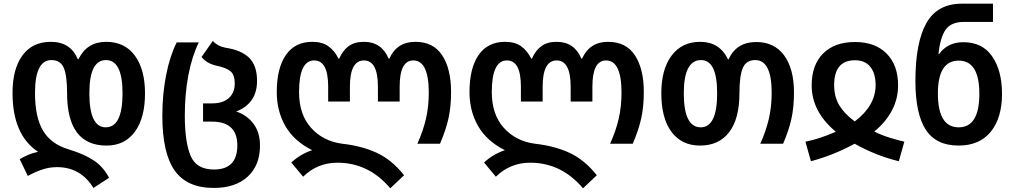

<svg xmlns="http://www.w3.org/2000/svg" viewBox="-20 -780 5503 1042"><path d="M487 240 572 185Q540 124 488 90Q436 56 351 30Q257 2 213.5 -71Q170 -144 170 -275Q170 -454 259 -454Q308 -454 326 -412Q344 -370 344 -275Q344 10 558 10Q657 10 712 -65Q767 -140 767 -273Q767 -403 712 -478Q657 -553 556 -553Q452 -553 406 -459H402Q363 -553 256 -553Q156 -553 102 -479.5Q48 -406 48 -276Q48 -47 187 44Q157 50 131.5 61Q106 72 87 84L131 175Q168 154 208 140.5Q248 127 289 127Q418 127 487 240ZM554 -89Q465 -89 465 -274Q465 -454 555 -454Q645 -454 645 -274Q645 -89 554 -89Z M1140 240Q1258 240 1324.5 178.5Q1391 117 1391 10Q1391 -61 1356 -108Q1321 -155 1262 -175Q1375 -219 1375 -341Q1375 -424 1332.5 -466Q1290 -508 1204 -521Q1161 -529 1135 -558L1074 -471Q1102 -434 1161 -422Q1208 -412 1231 -393Q1254 -374 1254 -327Q1254 -277 1222 -248Q1190 -219 1132 -219H1082V-120H1130Q1268 -120 1268 9Q1268 140 1141 140Q1046 140 1014.5 65.5Q983 -9 983 -153Q983 -269 1002 -370.5Q1021 -472 1059 -550H939Q902 -476 881.5 -372.5Q861 -269 861 -152Q861 51 928 145.5Q995 240 1140 240Z M2098 242 2173 171Q2106 87 2025 49.5Q1944 12 1837 0Q1733 -14 1668 -86.5Q1603 -159 1603 -280Q1603 -452 1685 -452Q1761 -452 1761 -310V-229H1879V-309Q1879 -452 1955 -452Q2031 -452 2031 -309V-229H2149V-310Q2149 -452 2223 -452Q2307 -452 2307 -277Q2307 -201 2291.5 -134.5Q2276 -68 2245 0H2368Q2401 -77 2414.5 -140Q2428 -203 2428 -281Q2428 -406 2380 -479.5Q2332 -553 2234 -553Q2134 -553 2093 -462H2089Q2051 -553 1955 -553Q1904 -553 1872 -529.5Q1840 -506 1821 -462H1817Q1795 -506 1761.5 -529.5Q1728 -553 1675 -553Q1581 -553 1531.5 -481.5Q1482 -410 1482 -280Q1482 -177 1529 -95.5Q1576 -14 1674 35Q1609 57 1561 102L1625 179Q1703 103 1811 103Q1981 103 2098 242Z M3144 242 3219 171Q3152 87 3071 49.5Q2990 12 2883 0Q2779 -14 2714 -86.5Q2649 -159 2649 -280Q2649 -452 2731 -452Q2807 -452 2807 -310V-229H2925V-309Q2925 -452 3001 -452Q3077 -452 3077 -309V-229H3195V-310Q3195 -452 3269 -452Q3353 -452 3353 -277Q3353 -201 3337.5 -134.5Q3322 -68 3291 0H3414Q3447 -77 3460.5 -140Q3474 -203 3474 -281Q3474 -406 3426 -479.5Q3378 -553 3280 -553Q3180 -553 3139 -462H3135Q3097 -553 3001 -553Q2950 -553 2918 -529.5Q2886 -506 2867 -462H2863Q2841 -506 2807.5 -529.5Q2774 -553 2721 -553Q2627 -553 2577.5 -481.5Q2528 -410 2528 -280Q2528 -177 2575 -95.5Q2622 -14 2720 35Q2655 57 2607 102L2671 179Q2749 103 2857 103Q3027 103 3144 242Z M3779 10Q3882 10 3937.5 -63Q3993 -136 3993 -274Q3993 -369 4011.5 -411.5Q4030 -454 4079 -454Q4168 -454 4168 -276Q4168 -200 4152 -132.5Q4136 -65 4106 0H4230Q4261 -72 4275 -135Q4289 -198 4289 -278Q4289 -407 4235.5 -479.5Q4182 -552 4084 -552Q3977 -552 3934 -458H3931Q3885 -553 3780 -553Q3681 -553 3625 -478.5Q3569 -404 3569 -274Q3569 -138 3624.5 -64Q3680 10 3779 10ZM3783 -89Q3691 -89 3691 -274Q3691 -454 3785 -454Q3872 -454 3872 -274Q3872 -89 3783 -89Z M4381 95Q4505 62 4618 0Q4734 65 4858 95L4888 -11Q4849 -20 4806 -33.5Q4763 -47 4725 -66Q4854 -174 4854 -317Q4854 -426 4792 -489Q4730 -552 4620 -552Q4509 -552 4447 -489.5Q4385 -427 4385 -317Q4385 -174 4516 -65Q4427 -26 4351 -11ZM4619 -121Q4564 -161 4535.5 -207.5Q4507 -254 4507 -318Q4507 -453 4620 -453Q4675 -453 4703.5 -417Q4732 -381 4732 -318Q4732 -207 4619 -121Z M5182 10Q5296 10 5357 -65Q5418 -140 5418 -271Q5418 -396 5365 -473.5Q5312 -551 5208 -551Q5123 -551 5077 -487H5073Q5083 -578 5112.5 -619.5Q5142 -661 5211 -661H5369V-760H5200Q5067 -760 5007.5 -654.5Q4948 -549 4948 -340Q4948 -163 5004 -76.5Q5060 10 5182 10ZM5183 -89Q5070 -89 5070 -273Q5070 -451 5183 -451Q5295 -451 5295 -271Q5295 -89 5183 -89Z"/></svg>

Font: Noto Sans Georgian SemiCondensed Semi
Style: Regular
Weight: 600
Width: 4
Designer: Monotype Design Team
Foundry: Monotype Imaging Inc.
Version: Version 1.901